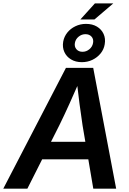

<svg xmlns="http://www.w3.org/2000/svg" viewBox="-49 -1136 778 1156"><path d="M-29.3 0 348.1 -727.5H512.2L650.4 0H512.7L448.2 -380.4Q439.5 -438.5 429.9 -510Q420.4 -581.5 409.7 -675.3H441.9Q401.4 -582.5 369.1 -511.2Q336.9 -439.9 307.6 -380.4L115.7 0ZM151.4 -176.8 168.9 -282.2H545.9L528.3 -176.8ZM435.1 -1019 522.5 -1115.7H633.3L520 -1019ZM443.8 -761.7Q406.2 -761.7 378.7 -778.3Q351.1 -794.9 338.4 -823Q325.7 -851.1 331.5 -885.3Q336.9 -915.5 356.2 -939.7Q375.5 -963.9 405 -978Q434.6 -992.2 468.8 -992.2Q507.3 -992.2 534.7 -975.8Q562 -959.5 574.7 -931.6Q587.4 -903.8 581.5 -869.6Q576.7 -838.9 556.9 -814.5Q537.1 -790 507.8 -775.9Q478.5 -761.7 443.8 -761.7ZM447.8 -824.2Q470.7 -824.2 489 -839.4Q507.3 -854.5 511.2 -877Q515.6 -899.9 502.4 -915Q489.3 -930.2 465.3 -930.2Q442.4 -930.2 424.1 -915Q405.8 -899.9 401.9 -877.4Q397.9 -855 411.1 -839.6Q424.3 -824.2 447.8 -824.2Z"/></svg>

Font: Inter 24pt SemiBold
Style: Italic
Weight: 600
Italic angle: -9.3988°
Designer: Rasmus Andersson
Foundry: rsms
Version: Version 4.001;git-66647c0bb